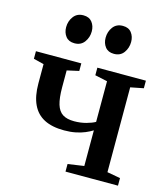

<svg xmlns="http://www.w3.org/2000/svg" viewBox="-113 -853 826 942"><g transform="rotate(15 300.0 -382.0)"><path d="M307.5 0V-38.5L389.5 -50.5V-231.5Q373.5 -221.5 352.8 -212.8Q332 -204 306 -198.8Q280 -193.5 248 -193.5Q187 -193.5 147 -214Q107 -234.5 87 -276.8Q67 -319 67 -383.5V-481.5L14.5 -494.5V-533H245V-494.5L184.5 -481V-396Q184.5 -341 194.2 -309Q204 -277 225.8 -263.2Q247.5 -249.5 284 -249.5Q316 -249.5 344.5 -257.2Q373 -265 389.5 -274.5V-481L326.5 -494.5V-533H573V-494.5L507 -481.5V-50.5L574 -38.5V0ZM186 -619.5Q157 -619.5 142 -638.8Q127 -658 127 -685.5Q127 -716.5 144.8 -740Q162.5 -763.5 194 -763.5H195Q224 -763.5 239 -744.2Q254 -725 254 -697.5Q254 -667 236.5 -643.2Q219 -619.5 187 -619.5ZM386.5 -619.5Q357.5 -619.5 342.5 -638.8Q327.5 -658 327.5 -685.5Q327.5 -716.5 345 -740Q362.5 -763.5 394.5 -763.5H395.5Q424.5 -763.5 439.2 -744.2Q454 -725 454 -697.5Q454 -667 436.8 -643.2Q419.5 -619.5 387.5 -619.5Z"/></g></svg>

Font: Merriweather 72pt SemiBold
Style: Regular
Weight: 600
Version: Version 2.100